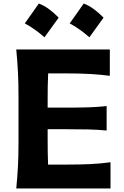

<svg xmlns="http://www.w3.org/2000/svg" viewBox="-20 -1070 703 1090"><path d="M72.3 0Q78.6 -64 81.8 -123.8Q85 -183.6 85 -257.8V-524.9Q85 -601.1 81.8 -662.4Q78.6 -723.6 72.3 -789.1H603.5V-639.6Q551.8 -646.5 492.7 -649.9Q433.6 -653.3 353.5 -653.3H253.4Q251.5 -616.2 251 -578.9Q250.5 -541.5 250.5 -498.5V-459H357.9Q431.2 -459 483.6 -460.7Q536.1 -462.4 585.4 -467.8V-329.1Q533.7 -334 481.2 -335.2Q428.7 -336.4 357.4 -336.4H250.5V-284.7Q250.5 -243.7 251 -207.5Q251.5 -171.4 252.9 -135.7H365.2Q432.1 -135.7 492.2 -138.4Q552.2 -141.1 607.4 -148.9V0ZM455.2 -1049.9Q485.2 -1038.7 513.4 -1017.7Q541.6 -996.8 568 -969.9Q527.7 -913.5 487.4 -858.2Q462.7 -880.2 435 -900.1Q407.4 -920 375.7 -937.2Q396.1 -966.2 416 -994.1Q435.8 -1022 455.2 -1049.9ZM200.3 -1049.9Q230.4 -1038.7 258.6 -1017.7Q286.8 -996.8 313.1 -969.9Q272.8 -913.5 232.5 -858.2Q207.8 -880.2 180.1 -900.1Q152.5 -920 120.8 -937.2Q141.2 -966.2 161.1 -994.1Q181 -1022 200.3 -1049.9Z"/></svg>

Font: Pinar-FD Bold
Style: Regular
Weight: 700
Designer: Amin Abedi
Version: Version 3.000